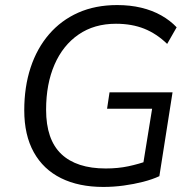

<svg xmlns="http://www.w3.org/2000/svg" viewBox="-20 -734 766 763"><path d="M390.6 8.9Q293.1 8.9 222.6 -26Q152 -60.9 114.2 -129.1Q76.4 -197.2 76.4 -295.6Q76.4 -388.8 101.6 -465.3Q126.8 -541.9 174.9 -597.7Q223 -653.5 291 -683.7Q359 -713.9 445.7 -713.9Q497.1 -713.9 541 -703.4Q585 -692.9 620.7 -672.8Q656.4 -652.7 682 -625.5L644.3 -559.5Q602.3 -600.3 553 -620Q503.6 -639.6 440.8 -639.6Q354.4 -639.6 292.3 -596.8Q230.1 -554.1 196.7 -477.3Q163.2 -400.4 163.2 -297.9Q163.2 -179.2 223.7 -121.8Q284.3 -64.5 400.1 -64.5Q449.1 -64.5 490.3 -73.3Q531.6 -82.1 569.2 -95.7L544.2 -52.9L584.5 -301.9H405.5L415.3 -367.2H665.7L613.3 -33.9Q585.6 -21 548.7 -11.5Q511.9 -2.1 471.5 3.4Q431 8.9 390.6 8.9Z"/></svg>

Font: Nunito Sans 12pt ExtraLight
Style: Italic
Weight: 200
Italic angle: -9°
Designer: Vernon Adams
Foundry: Vernon Adams
Version: Version 3.101;gftools[0.9.27]